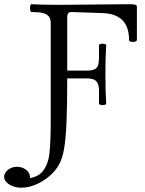

<svg xmlns="http://www.w3.org/2000/svg" viewBox="-67 -686 689 911"><path d="M-47.4 153.3Q-47.4 141.6 -39.3 130.4Q-31.2 119.1 -17.3 112.3Q-3.4 105.5 13.7 105.5Q34.2 105.5 50.8 115.5Q67.4 125.5 73.2 141.8Q79.1 158.2 70.3 175.3L42 161.6Q105 161.6 133.1 129.6Q161.1 97.7 167.5 42.2Q173.8 -13.2 173.8 -127.9V-575.2Q173.8 -597.2 164.1 -608.6Q154.3 -620.1 134.8 -624.5Q115.2 -628.9 82.5 -628.9Q78.1 -628.9 76.2 -638.2Q74.2 -647.5 76.2 -656.7Q78.1 -666 82.5 -666Q134.8 -663.1 212.9 -663.1Q269.5 -663.6 297.1 -663.8Q324.7 -664.1 379.9 -664.6Q433.6 -665 477.8 -665.5Q522 -666 546.9 -666Q567.9 -666 575.2 -663.6Q582.5 -661.1 582.5 -654.3V-496.1Q582.5 -490.7 573.2 -488.3Q564 -485.8 554.7 -488Q545.4 -490.2 545.4 -496.1Q545.4 -537.6 531.5 -565.4Q517.6 -593.3 489.5 -607.9Q461.4 -622.6 418.9 -624L272 -628.9Q262.2 -629.4 257.1 -623.5Q252 -617.7 252 -605.5V-351.1H345.7Q369.1 -351.1 381.3 -356.9Q393.6 -362.8 398.2 -376.2Q402.8 -389.6 402.8 -414.6V-471.7Q402.8 -476.1 411.4 -477.8Q419.9 -479.5 428.5 -477.8Q437 -476.1 437 -471.7Q433.1 -418.5 433.1 -333Q433.1 -247.6 437 -194.3Q437 -189.9 428.5 -188.2Q419.9 -186.5 411.4 -188.2Q402.8 -189.9 402.8 -194.3V-251.5Q402.8 -274.9 397.5 -288.3Q392.1 -301.8 379.6 -307.9Q367.2 -314 345.7 -314H252V-310.5Q252 -178.7 248.3 -100.1Q244.6 -21.5 236.6 22.5Q228.5 66.4 214.4 92.8Q198.7 122.1 169.4 147.9Q140.1 173.8 104.2 189.2Q68.4 204.6 34.2 204.6Q12.7 204.6 -6.1 197.5Q-24.9 190.4 -36.1 178.7Q-47.4 167 -47.4 153.3Z"/></svg>

Font: Junicode Two Beta VF
Style: Regular
Weight: 400
Designer: Peter S. Baker
Foundry: Briery Creek Software
Version: Version 1.031 beta; ttfautohint (v1.8.1.43-b0c9)